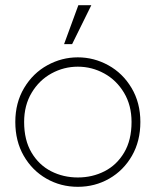

<svg xmlns="http://www.w3.org/2000/svg" viewBox="-20 -703 600 740"><path d="M73 -233Q73 -163 101.5 -115Q130 -67 177 -43Q224 -19 280 -19Q336 -19 383 -43Q430 -67 458.5 -115Q487 -163 487 -233Q487 -297 458 -345.5Q429 -394 381.5 -420Q334 -446 280 -446Q226 -446 178.5 -420Q131 -394 102 -345.5Q73 -297 73 -233ZM39 -233Q39 -307 73 -364Q107 -421 162.5 -451.5Q218 -482 280 -482Q342 -482 397.5 -451.5Q453 -421 487 -364Q521 -307 521 -233Q521 -159 488.5 -102.5Q456 -46 401 -14.5Q346 17 280 17Q214 17 159 -14.5Q104 -46 71.5 -102.5Q39 -159 39 -233ZM332 -683 258 -533H227L282 -683Z"/></svg>

Font: Kreadon
Style: Regular
Weight: 400
Designer: kohakuno
Foundry: StudioGnu
Version: Version 1.000;Glyphs 3.1.2 (3151)